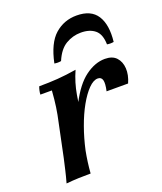

<svg xmlns="http://www.w3.org/2000/svg" viewBox="-130 -775 728 864"><g transform="rotate(-20 233.5 -342.5)"><path d="M39 5Q48 -27 54 -53.5Q60 -80 66 -106L99 -264Q107 -299 112 -333.5Q117 -368 120 -411H65Q65 -419 67.5 -430Q70 -441 73 -448Q120 -448 161.5 -451Q203 -454 252 -462Q240 -435 232 -408.5Q224 -382 219 -353Q214 -324 210 -288L170 -105Q165 -79 161.5 -53Q158 -27 156 0Q126 0 98 1Q70 2 39 5ZM350 -323Q358 -359 353.5 -375Q349 -391 332 -391Q311 -391 287.5 -367Q264 -343 241.5 -303Q219 -263 200.5 -211.5Q182 -160 170 -105H142Q171 -237 211 -315.5Q251 -394 298 -428.5Q345 -463 392 -463Q428 -463 446.5 -443Q465 -423 467 -391Q469 -359 453 -323ZM204 -521Q188 -518 172 -521Q191 -613 235 -651.5Q279 -690 339 -690Q408 -690 436.5 -645.5Q465 -601 456 -521Q440 -518 424 -521Q423 -570 398 -590.5Q373 -611 331 -611Q292 -611 258.5 -591Q225 -571 204 -521Z"/></g></svg>

Font: Poltawski Nowy Medium
Style: Italic
Weight: 500
Italic angle: -12°
Version: Version 1.001;gftools[0.9.25]